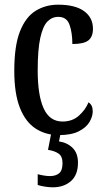

<svg xmlns="http://www.w3.org/2000/svg" viewBox="-20 -567 447 820"><path d="M231 10Q175 10 132 -18Q89 -46 65 -106.5Q41 -167 41 -265Q41 -372 65.5 -433.5Q90 -495 132.5 -521Q175 -547 228 -547Q301 -547 339 -519.5Q377 -492 377 -444Q377 -410 357.5 -394.5Q338 -379 289 -379Q289 -427 277 -461Q265 -495 229 -495Q202 -495 182.5 -475Q163 -455 152 -405Q141 -355 141 -266Q141 -160 166.5 -104Q192 -48 247 -48Q289 -48 317 -73Q345 -98 358 -130Q367 -124 371.5 -115Q376 -106 376 -91Q376 -70 362.5 -46.5Q349 -23 317 -6.5Q285 10 231 10ZM205 233Q193 233 174.5 230.5Q156 228 141 223V177Q172 185 193 185Q218 185 232.5 173Q247 161 247 130Q247 100 229.5 88.5Q212 77 185 73L201 -9H241L232 37Q267 42 290 64.5Q313 87 313 128Q313 180 283 206.5Q253 233 205 233Z"/></svg>

Font: Noto Serif Myanmar ExtraCondensed Medium
Style: Regular
Weight: 500
Width: 2
Designer: Ben Mitchell and the Monotype Design Team
Foundry: Monotype Imaging Inc.
Version: Version 2.106; ttfautohint (v1.8.4.7-5d5b)